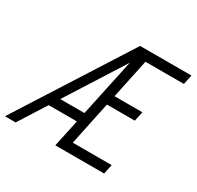

<svg xmlns="http://www.w3.org/2000/svg" viewBox="-189 -870 1068 1043"><g transform="rotate(30 344.5 -349.0)"><path d="M-39 0 406 -698H471L28 0ZM115 -171 128 -231H365L352 -171ZM277 0 426 -698H728L715 -638H474L422 -392H597L584 -332H409L352 -60H596L583 0Z"/></g></svg>

Font: Azeret Mono ExtraLight
Style: Italic
Weight: 250
Italic angle: -12°
Designer: Martin Vácha
Foundry: Displaay
Version: Version 1.002